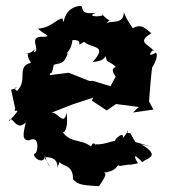

<svg xmlns="http://www.w3.org/2000/svg" viewBox="-20 -588 580 657"><path d="M503 -85 443 -102 426 -132C396 -132 439 -161 400 -115C409 -151 343 -87 388 -102C370 -114 346 -92 307 -94C316 -70 302 -117 292 -87C250 -116 217 -95 187 -147C192 -120 216 -138 208 -202C198 -151 175 -213 152 -201L232 -232L299 -254L294 -244L345 -210L377 -232L455 -222L435 -203L505 -213L490 -241C492 -267 497 -340 503 -372C479 -321 528 -389 514 -408C469 -383 513 -430 506 -414C492 -435 444 -443 498 -474C469 -498 460 -512 413 -478C456 -488 426 -487 404 -546C402 -501 359 -520 344 -508C366 -536 367 -496 327 -542C354 -530 263 -527 308 -544C238 -536 278 -573 247 -567C188 -555 202 -485 194 -525C169 -521 157 -494 110 -490C130 -470 160 -463 128 -462C72 -465 122 -416 96 -409C102 -445 110 -407 63 -403C95 -409 59 -415 86 -373C34 -361 77 -313 38 -277C15 -292 61 -292 18 -281L32 -217C20 -193 69 -236 9 -171C21 -204 33 -133 68 -169C64 -146 49 -105 80 -108C116 -126 110 -72 102 -64C80 -58 132 -16 134 -56C140 -23 168 5 131 -50C206 -54 160 24 184 -34C192 -18 231 -26 230 26C246 41 251 46 319 49C343 13 351 -1 323 4C391 0 375 -30 390 -20C453 -31 397 -18 452 -29C432 -63 444 -58 467 -33C479 -47 535 -51 464 -94ZM376 -326 358 -293 299 -311H286L215 -339L150 -331C154 -347 156 -323 164 -366C184 -374 198 -364 212 -406C196 -404 222 -403 228 -451C276 -452 229 -421 268 -445C292 -421 352 -436 297 -376C369 -380 327 -431 346 -380C411 -342 343 -374 375 -327Z"/></svg>

Font: Asimov Aggro
Style: Medium
Weight: 500
Designer: Google
Version: Version 2.000980; 2014